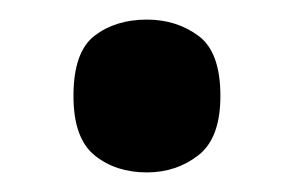

<svg xmlns="http://www.w3.org/2000/svg" viewBox="-20 -453 300 196"><path d="M130 -277Q98 -277 76.5 -294.5Q55 -312 55 -355Q55 -400 76.5 -416.5Q98 -433 130 -433Q160 -433 182.5 -416.5Q205 -400 205 -355Q205 -312 182.5 -294.5Q160 -277 130 -277Z"/></svg>

Font: Noto Serif Tamil ExtraCondensed ExtraBold
Style: Italic
Weight: 800
Width: 2
Italic angle: -12°
Designer: Indian Type Foundry, Tom Grace, and the Monotype Design Team
Foundry: Monotype Imaging Inc.
Version: Version 2.003; ttfautohint (v1.8.4.7-5d5b)